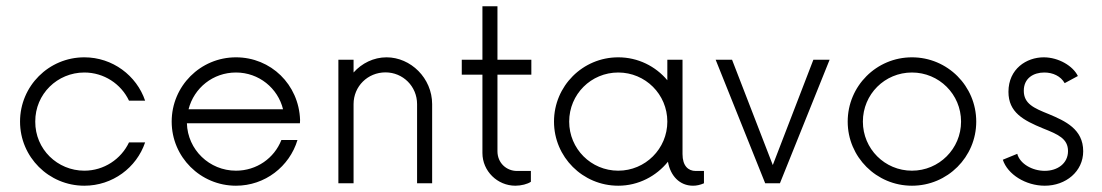

<svg xmlns="http://www.w3.org/2000/svg" viewBox="-20 -589 3542 617"><path d="M251 7.8C341.8 7.8 418.9 -50.3 446.3 -131.3H394.5C369.1 -77.6 314 -40.5 251 -40.5C164.6 -40.5 92.8 -109.4 93.3 -198.2C92.8 -287.1 164.6 -356 251 -356C314 -356 369.1 -319.3 394.5 -265.6H446.3C418.9 -346.2 341.8 -404.8 251 -404.8C136.7 -404.8 44.4 -312.5 44.4 -198.2C44.4 -84.5 136.7 7.8 251 7.8Z M944.3 -203.6C940.4 -317.4 850.6 -404.8 738.3 -404.8C624 -404.8 531.7 -312.5 531.7 -198.2C531.7 -84.5 624 7.8 738.3 7.8C831.5 7.8 910.2 -53.7 936 -139.2H884.3C861.3 -80.6 804.7 -40.5 738.3 -40.5C652.8 -40.5 583 -107.9 580.6 -192.9H943.8ZM738.3 -356C812 -356 873 -305.7 889.6 -237.8H585.9C603.5 -306.6 664.6 -356 738.3 -356Z M1222.2 -404.8C1180.7 -404.8 1142.6 -385.7 1116.2 -356V-397H1067.4V0H1116.2V-254.4C1116.2 -311.5 1161.6 -356.4 1218.8 -356.4C1274.9 -356.4 1320.3 -311.5 1320.3 -254.4V0H1368.7V-254.4C1368.7 -337.9 1299.8 -404.8 1222.2 -404.8Z M1687.5 -349.1V-397H1578.6V-568.8H1530.3V-397H1463.9V-349.1H1530.3V-97.2C1530.3 -39.1 1578.6 7.8 1636.2 7.8C1654.8 7.8 1675.8 2.4 1686 -4.9V-39.6H1641.6C1607.4 -39.6 1578.6 -65.4 1578.6 -103V-349.1Z M2215.8 -39.6C2191.4 -39.6 2173.3 -56.2 2173.3 -93.8V-397H2124.5V-331.1C2086.9 -376 2030.3 -404.8 1966.8 -404.8C1852.5 -404.8 1760.3 -312.5 1760.3 -198.2C1760.3 -84.5 1852.5 7.8 1966.8 7.8C2031.7 7.8 2088.9 -22.9 2126.5 -69.3C2134.3 -23.9 2164.1 7.8 2207 7.8C2218.3 7.8 2230 5.4 2242.2 0V-39.6ZM1966.8 -40.5C1879.4 -40.5 1809.1 -110.8 1809.1 -198.2C1809.1 -286.1 1879.4 -356 1966.8 -356C2053.7 -356 2124.5 -286.1 2124.5 -198.2C2124.5 -110.8 2053.7 -40.5 1966.8 -40.5Z M2593.8 -397 2463.4 -58.6 2332.5 -397H2279.8L2439 0H2486.3L2646 -397Z M2910.6 7.8C3024.9 7.8 3117.2 -84.5 3117.2 -198.2C3117.2 -312.5 3024.9 -404.8 2910.6 -404.8C2796.4 -404.8 2704.1 -312.5 2704.1 -198.2C2704.1 -84.5 2796.4 7.8 2910.6 7.8ZM2910.6 -40.5C2823.2 -40.5 2752.9 -110.8 2752.9 -198.2C2752.9 -286.1 2823.2 -356 2910.6 -356C2997.6 -356 3068.4 -286.1 3068.4 -198.2C3068.4 -110.8 2997.6 -40.5 2910.6 -40.5Z M3337.4 7.8C3405.3 7.8 3460.9 -38.1 3460.9 -103C3460.9 -174.3 3402.8 -200.2 3350.6 -222.2C3301.8 -241.7 3270 -255.9 3270 -297.4C3270 -337.9 3301.3 -356 3335.9 -356C3363.8 -356 3388.7 -344.2 3401.4 -321.8L3443.8 -344.7C3428.2 -377 3381.8 -404.8 3334 -404.8C3278.8 -404.8 3220.7 -367.7 3220.7 -293.9C3220.7 -228 3268.1 -202.6 3332 -176.3C3379.9 -157.2 3412.1 -143.6 3412.1 -103.5C3412.1 -63.5 3377.9 -40 3337.4 -40C3296.9 -40 3257.3 -63 3249 -94.7L3202.6 -75.7C3217.8 -28.8 3275.9 7.8 3337.4 7.8Z"/></svg>

Font: Now Light
Style: Regular
Weight: 300
Designer: Alfredo Marco Pradil
Foundry: Alfredo Marco Pradil
Version: Version 1.200;hotconv 1.0.109;makeotfexe 2.5.65596